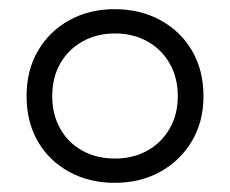

<svg xmlns="http://www.w3.org/2000/svg" viewBox="-20 -729 502 419"><path d="M230 -330Q175 -330 131 -354Q87 -378 62.5 -420.5Q38 -463 38 -519Q38 -576 63 -618.5Q88 -661 131.5 -685Q175 -709 230 -709Q286 -709 330 -685Q374 -661 399 -618.5Q424 -576 424 -519Q424 -463 398.5 -420.5Q373 -378 329.5 -354Q286 -330 230 -330ZM231 -383Q270 -383 301 -400Q332 -417 350 -448Q368 -479 368 -519Q368 -560 350 -591Q332 -622 301 -639Q270 -656 231 -656Q191 -656 160 -638.5Q129 -621 111.5 -590.5Q94 -560 94 -519Q94 -479 111.5 -448Q129 -417 160 -400Q191 -383 231 -383Z"/></svg>

Font: REM Light
Style: Regular
Weight: 300
Designer: Octavio Pardo
Foundry: Ashler Design
Version: Version 1.005;gftools[0.9.28]